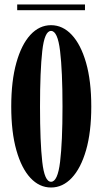

<svg xmlns="http://www.w3.org/2000/svg" viewBox="-20 -823 453 854"><path d="M207 11Q155 11 115.2 -31.8Q75.5 -74.5 52.8 -155Q30 -235.5 30 -349Q30 -463 52.8 -544Q75.5 -625 115.2 -668Q155 -711 207 -711Q259 -711 299.2 -668Q339.5 -625 362.8 -544Q386 -463 386 -349Q386 -235.5 362.8 -155Q339.5 -74.5 299.2 -31.8Q259 11 207 11ZM207 -14.5Q236.5 -14.5 247.2 -102.8Q258 -191 258 -349Q258 -507 247.2 -596.2Q236.5 -685.5 207 -685.5Q178 -685.5 168 -596.2Q158 -507 158 -349Q158 -191 168 -102.8Q178 -14.5 207 -14.5ZM56.5 -777.5V-803H358V-777.5Z"/></svg>

Font: Imbue 50pt
Style: Bold
Weight: 700
Designer: Tyler Finck
Foundry: Etcetera Type Company
Version: Version 1.102; ttfautohint (v1.8.3)